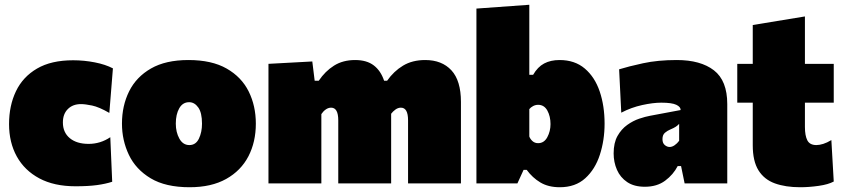

<svg xmlns="http://www.w3.org/2000/svg" viewBox="-20 -770 3539 806"><path d="M297 12Q207.5 12 145.2 -21.2Q83 -54.5 50.5 -113.2Q18 -172 18 -249Q18 -326.5 47 -387Q76 -447.5 135.5 -482.2Q195 -517 287 -517Q333 -517 377.8 -508.2Q422.5 -499.5 454 -483L439 -296Q395.5 -321 366.5 -327Q337.5 -333 320 -333Q285.5 -333 264.8 -312.2Q244 -291.5 244 -256Q244 -214 273 -190Q302 -166 352 -166Q401.5 -166 443 -194L451 -7Q423.5 2 387 7Q350.5 12 297 12Z M776 16Q675 16 612.5 -21.5Q550 -59 521 -120Q492 -181 492 -251Q492 -326 522 -386.5Q552 -447 613.8 -482.5Q675.5 -518 771 -518Q869 -518 931.5 -482.2Q994 -446.5 1024 -386Q1054 -325.5 1054 -251Q1054 -174 1022.8 -113.8Q991.5 -53.5 929.5 -18.8Q867.5 16 776 16ZM775 -161Q802 -161 815 -188Q828 -215 828 -251Q828 -297 812.2 -319Q796.5 -341 774 -341Q747 -341 732.5 -315.5Q718 -290 718 -251Q718 -215 733 -188Q748 -161 775 -161Z M1107 0V-502L1291 -512L1301 -431H1318Q1345 -471 1382.2 -494.5Q1419.5 -518 1471 -518Q1519.5 -518 1549 -495.5Q1578.5 -473 1592.5 -431H1605Q1633 -471 1672 -494.5Q1711 -518 1765 -518Q1835 -518 1875 -474.8Q1915 -431.5 1915 -342V0H1693V-265Q1693 -318 1663 -318Q1651 -318 1640.2 -310.2Q1629.5 -302.5 1622 -292.5V0H1400V-265Q1400 -318 1370 -318Q1358 -318 1347.2 -310.2Q1336.5 -302.5 1329 -291V0Z M2330 16Q2282 16 2248.5 -4Q2215 -24 2191 -57H2178L2152 0H1980V-734L2202 -750V-456H2218Q2237 -489 2264.2 -503.5Q2291.5 -518 2329 -518Q2393 -518 2435 -482.2Q2477 -446.5 2497.5 -386Q2518 -325.5 2518 -251Q2518 -181.5 2498.2 -120.5Q2478.5 -59.5 2437 -21.8Q2395.5 16 2330 16ZM2239 -169Q2264 -169 2277.5 -194Q2291 -219 2291 -249Q2291 -281.5 2277.8 -305.8Q2264.5 -330 2239 -330Q2228 -330 2218 -324.8Q2208 -319.5 2202 -312V-197Q2206 -186 2215.5 -177.5Q2225 -169 2239 -169Z M2687 14Q2642 14 2613 -5.5Q2584 -25 2570 -57Q2556 -89 2556 -126Q2556 -170.5 2572.2 -199.2Q2588.5 -228 2613 -245.5Q2637.5 -263 2663.5 -271.8Q2689.5 -280.5 2709 -284L2837 -308Q2838 -321 2819.2 -330Q2800.5 -339 2756 -339Q2721.5 -339 2675.8 -329Q2630 -319 2588 -297L2579 -479Q2617.5 -491 2679.5 -504.5Q2741.5 -518 2821 -518Q2921 -518 2977 -474.8Q3033 -431.5 3033 -333V0H2854L2839 -73H2825Q2806.5 -37 2772.2 -11.5Q2738 14 2687 14ZM2791 -153Q2801.5 -153 2812.2 -160.5Q2823 -168 2831 -179V-250Q2825 -243.5 2817.2 -238.2Q2809.5 -233 2793 -226Q2782 -221.5 2771.5 -212.8Q2761 -204 2761 -186Q2761 -169 2770.8 -161Q2780.5 -153 2791 -153Z M3339 16Q3277.5 16 3232.8 -0.2Q3188 -16.5 3164 -55Q3140 -93.5 3140 -160V-339H3075V-502H3140V-665L3359 -701V-502H3480V-339H3359V-237Q3359 -200.5 3369.2 -180.8Q3379.5 -161 3407 -161Q3420 -161 3436 -166Q3452 -171 3470 -182L3480 -8Q3457 4.5 3416.8 10.2Q3376.5 16 3339 16Z"/></svg>

Font: Commissioner Black
Style: Regular
Weight: 900
Designer: Kostas Bartsokas
Foundry: Kostas Bartsokas
Version: Version 1.000; ttfautohint (v1.8.3)